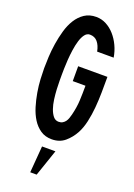

<svg xmlns="http://www.w3.org/2000/svg" viewBox="-177 -796 762 1092"><g transform="rotate(20 203.5 -250.5)"><path d="M383 -431V-416Q383 -380 382.5 -335.5Q382 -291 378 -245Q374 -199 364.5 -156.5Q355 -114 338 -82Q317 -43 285 -16Q253 11 206 11Q166 11 137.5 -8.5Q109 -28 89.5 -59Q70 -90 58 -129.5Q46 -169 39 -210Q32 -251 30 -289Q28 -327 28 -355Q28 -384 30 -423.5Q32 -463 38.5 -504.5Q45 -546 56.5 -586.5Q68 -627 88 -659Q108 -691 137.5 -710.5Q167 -730 208 -730Q240 -730 268.5 -715Q297 -700 319.5 -674.5Q342 -649 357.5 -616Q373 -583 379 -546H279Q272 -582 254.5 -602.5Q237 -623 208 -623Q190 -623 177.5 -606.5Q165 -590 157 -563.5Q149 -537 144.5 -505.5Q140 -474 138 -444.5Q136 -415 135.5 -390.5Q135 -366 135 -355Q135 -343 135 -319Q135 -295 136.5 -266Q138 -237 142 -207Q146 -177 154.5 -152.5Q163 -128 176 -112Q189 -96 209 -96Q223 -96 233 -102Q243 -108 249.5 -117Q256 -126 260 -137.5Q264 -149 267 -161Q279 -209 281 -251Q283 -293 283 -341H206V-431ZM169 68H250L195 229H156Z"/></g></svg>

Font: Osterbar
Style: Regular
Weight: 500
Width: 3
Designer: Peter Wiegel, Basierend auf Erbar schmal-halbfette Grotesk v. Jacob Erbar
Foundry: Peter Wiegel
Version: Version 1.0